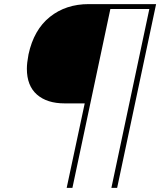

<svg xmlns="http://www.w3.org/2000/svg" viewBox="-20 -782 781 936"><path d="M393 -278H295Q209 -278 160 -321Q111 -364 111 -447Q111 -475 119 -517Q145 -637 223 -699.5Q301 -762 413 -762H741L551 134H523L708 -738H518L333 134H305Z"/></svg>

Font: Prompt Thin
Style: Italic
Weight: 250
Italic angle: -12°
Designer: Katatrad Team
Foundry: CadsonDemak
Version: Version 1.001